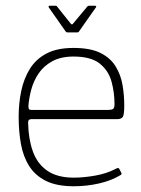

<svg xmlns="http://www.w3.org/2000/svg" viewBox="-20 -644 493 669"><path d="M45 -237Q45 -284 54 -327Q63 -370 84 -404Q105 -438 142 -457.5Q179 -477 236 -477Q295 -477 330 -459.5Q365 -442 383 -412.5Q401 -383 407 -347.5Q413 -312 413 -276Q413 -242 407 -235.5Q401 -229 390 -229H89Q88 -229 83 -227.5Q78 -226 78 -216Q79 -160 94.5 -116.5Q110 -73 145 -49Q180 -25 237 -25Q271 -25 311 -32Q351 -39 382 -55Q387 -58 390.5 -58.5Q394 -59 396 -55L403 -41Q404 -39 403.5 -37.5Q403 -36 400 -34Q369 -15 326 -5Q283 5 237 5Q178 5 140.5 -13.5Q103 -32 82 -65Q61 -98 53 -142Q45 -186 45 -237ZM379 -281Q379 -322 368.5 -360Q358 -398 327.5 -422.5Q297 -447 236 -447Q192 -447 162 -430.5Q132 -414 114.5 -388Q97 -362 89 -332Q81 -302 79 -275Q79 -268 80.5 -264.5Q82 -261 91 -261H358Q369 -261 374 -264.5Q379 -268 379 -281ZM215 -531Q211 -531 209 -534L150 -618Q149 -620 149.5 -622Q150 -624 153 -624H173Q178 -624 179 -621L227 -561Q231 -557 234 -561L284 -621Q286 -624 290 -624H311Q314 -624 315 -622Q316 -620 314 -618L255 -534Q254 -531 249 -531Z"/></svg>

Font: Glory Thin Thin
Style: Regular
Weight: 250
Version: Version 1.011